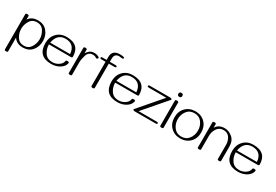

<svg xmlns="http://www.w3.org/2000/svg" viewBox="58 -1775 4412 3074"><g transform="rotate(30 2264.0 -238.0)"><path d="M79.1 197.3Q48.8 197.3 48.8 180.2V-472.2Q48.8 -489.3 79.1 -489.3Q108.9 -489.3 108.9 -472.2V-403.8Q157.7 -488.8 279.3 -488.8Q386.2 -488.8 448 -416.3Q509.8 -343.8 509.8 -238.8Q509.8 -133.3 448 -61Q386.2 11.2 279.3 11.2Q162.6 11.2 108.9 -73.2V180.2Q108.9 197.3 79.1 197.3ZM279.3 -22.9Q364.7 -22.9 407.2 -92Q449.7 -161.1 449.7 -238.8Q449.7 -315.9 407.2 -385.3Q364.7 -454.6 279.3 -454.6Q193.8 -454.6 151.4 -385.3Q108.9 -315.9 108.9 -238.8Q108.9 -161.1 151.4 -92Q193.8 -22.9 279.3 -22.9Z M803.2 11.7Q558.6 11.7 558.6 -233.9Q558.6 -343.8 627 -416Q695.3 -488.3 806.6 -488.3Q1050.3 -488.3 1050.3 -259.8Q1050.3 -242.7 1020.5 -242.7H618.7Q618.7 -159.2 664.8 -90.8Q710.9 -22.5 803.2 -22.5Q869.1 -22.5 921.9 -58.1Q975.6 -94.7 981 -144Q982.9 -160.2 1010.7 -160.2Q1041 -160.2 1041 -143.6Q1041 -127.9 1029.8 -104.5Q1011.7 -65.9 968.3 -36.1Q898.4 11.7 803.2 11.7ZM990.2 -276.9Q976.6 -454.1 806.6 -454.1Q654.8 -454.1 622.1 -276.9Z M1153.3 11.7Q1123.5 11.7 1123.5 -5.4V-471.2Q1123.5 -488.3 1153.3 -488.3Q1183.6 -488.3 1183.6 -471.2V-402.3Q1196.3 -427.2 1228.8 -457.8Q1261.2 -488.3 1321.3 -488.3Q1371.6 -488.3 1408.7 -463.4Q1416 -458.5 1416 -450.7Q1416 -440.4 1404.8 -433.1Q1397 -427.7 1389.6 -427.7Q1382.8 -427.7 1378.4 -431.6Q1351.6 -452.1 1313.5 -452.1Q1233.9 -452.1 1208.7 -373.8Q1183.6 -295.4 1183.6 -239.7V-5.4Q1183.6 11.7 1153.3 11.7Z M1573.2 11.7Q1543 11.7 1543 -5.4V-454.6H1470.2Q1440.4 -454.6 1440.4 -471.7Q1440.4 -488.8 1470.2 -488.8H1543V-546.4Q1543 -673.3 1687.5 -674.3Q1714.8 -674.3 1743.2 -668.9Q1770.5 -664.6 1770.5 -651.9Q1770.5 -634.8 1739.7 -634.8Q1727.5 -634.8 1714.6 -637.5Q1701.7 -640.1 1687.5 -640.1Q1603 -639.6 1603 -546.4V-488.8H1706.1Q1735.8 -488.8 1735.8 -471.7Q1735.8 -454.6 1706.1 -454.6H1603V-5.4Q1603 11.7 1573.2 11.7Z M2027.3 11.7Q1782.7 11.7 1782.7 -233.9Q1782.7 -343.8 1851.1 -416Q1919.4 -488.3 2030.8 -488.3Q2274.4 -488.3 2274.4 -259.8Q2274.4 -242.7 2244.6 -242.7H1842.8Q1842.8 -159.2 1888.9 -90.8Q1935.1 -22.5 2027.3 -22.5Q2093.3 -22.5 2146 -58.1Q2199.7 -94.7 2205.1 -144Q2207 -160.2 2234.9 -160.2Q2265.1 -160.2 2265.1 -143.6Q2265.1 -127.9 2253.9 -104.5Q2235.8 -65.9 2192.4 -36.1Q2122.6 11.7 2027.3 11.7ZM2214.4 -276.9Q2200.7 -454.1 2030.8 -454.1Q1878.9 -454.1 1846.2 -276.9Z M2729.5 0H2348.6Q2333.5 0 2320.8 -6.3Q2311 -11.2 2311 -18.1Q2311 -21 2314 -24.4L2673.8 -441.9H2352.5Q2322.8 -441.9 2322.8 -459.5Q2322.8 -476.6 2352.5 -476.6H2723.6Q2737.8 -476.6 2749.5 -470.2Q2759.3 -464.8 2759.3 -458Q2759.3 -454.6 2756.8 -451.7L2396.5 -34.2H2729.5Q2759.8 -34.2 2759.8 -17.1Q2759.8 0 2729.5 0Z M2845.2 -558.1Q2808.6 -558.1 2808.6 -594.7Q2808.6 -631.3 2845.2 -631.3Q2881.8 -631.3 2881.8 -594.7Q2881.8 -558.1 2845.2 -558.1ZM2845.2 11.7Q2814.9 11.7 2814.9 -5.4V-471.2Q2814.9 -488.3 2845.2 -488.3Q2875.5 -488.3 2875.5 -471.2V-5.4Q2875.5 11.7 2845.2 11.7Z M3189.5 -488.3Q3297.9 -488.3 3366.9 -418.9Q3436 -349.6 3436 -238.3Q3436 -127 3366.9 -57.6Q3297.9 11.7 3189.5 11.7Q3081.1 11.7 3012 -57.6Q2942.9 -127 2942.9 -238.3Q2942.9 -349.6 3012 -418.9Q3081.1 -488.3 3189.5 -488.3ZM3189.5 -454.1Q3101.1 -454.1 3052 -388.7Q3002.9 -323.2 3002.9 -238.3Q3002.9 -153.8 3052 -88.1Q3101.1 -22.5 3189.5 -22.5Q3278.3 -22.5 3327.1 -88.1Q3376 -153.8 3376 -238.3Q3376 -323.2 3327.1 -388.7Q3278.3 -454.1 3189.5 -454.1Z M3908.7 11.7Q3878.9 11.7 3878.9 -5.4V-268.6Q3878.9 -337.9 3841.8 -395.5Q3804.7 -453.1 3729.5 -453.1Q3649.4 -453.1 3609.4 -390.6Q3569.3 -328.1 3569.3 -255.4V-5.4Q3569.3 11.7 3539.6 11.7Q3509.3 11.7 3509.3 -5.4V-471.2Q3509.3 -488.3 3539.6 -488.3Q3569.3 -488.3 3569.3 -471.2V-402.3Q3615.7 -488.3 3729.5 -488.3Q3808.1 -487.8 3873.5 -431.9Q3939 -376 3939 -269V-5.4Q3939 11.7 3908.7 11.7Z M4256.8 11.7Q4012.2 11.7 4012.2 -233.9Q4012.2 -343.8 4080.6 -416Q4148.9 -488.3 4260.3 -488.3Q4503.9 -488.3 4503.9 -259.8Q4503.9 -242.7 4474.1 -242.7H4072.3Q4072.3 -159.2 4118.4 -90.8Q4164.6 -22.5 4256.8 -22.5Q4322.8 -22.5 4375.5 -58.1Q4429.2 -94.7 4434.6 -144Q4436.5 -160.2 4464.4 -160.2Q4494.6 -160.2 4494.6 -143.6Q4494.6 -127.9 4483.4 -104.5Q4465.3 -65.9 4421.9 -36.1Q4352.1 11.7 4256.8 11.7ZM4443.8 -276.9Q4430.2 -454.1 4260.3 -454.1Q4108.4 -454.1 4075.7 -276.9Z"/></g></svg>

Font: Gayathri Thin
Style: Regular
Weight: 100
Designer: Binoy Dominic <binoy.domenic@gmail.com>
Foundry: SMC
Version: Version 1.000